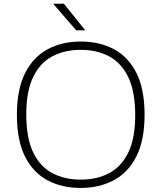

<svg xmlns="http://www.w3.org/2000/svg" viewBox="-20 -964 836 994"><path d="M398 9Q300 9 225.5 -30.8Q151 -70.5 109.2 -154.2Q67.5 -238 67.5 -370Q67.5 -502 110 -585.8Q152.5 -669.5 227 -709.2Q301.5 -749 398 -749Q495.5 -749 570 -709.2Q644.5 -669.5 686.5 -585.8Q728.5 -502 728.5 -370Q728.5 -238 686 -154.2Q643.5 -70.5 568.8 -30.8Q494 9 398 9ZM398 -34Q481.5 -34 545 -67.5Q608.5 -101 644.2 -174.5Q680 -248 680 -368Q680 -489.5 644.2 -564Q608.5 -638.5 545 -672.2Q481.5 -706 398 -706Q314.5 -706 251 -672.5Q187.5 -639 151.8 -565.5Q116 -492 116 -372Q116 -250 151.5 -175.8Q187 -101.5 250.8 -67.8Q314.5 -34 398 -34ZM374.5 -807 255.5 -944.5H311L421.5 -807Z"/></svg>

Font: Encode Sans Expanded Expanded ExtraLight
Style: Regular
Weight: 200
Width: 7
Designer: Multiple Designers
Foundry: Impallari Type
Version: Version 3.000; ttfautohint (v1.8.3) -l 8 -r 50 -G 200 -x 14 